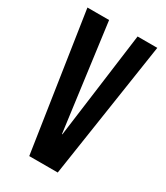

<svg xmlns="http://www.w3.org/2000/svg" viewBox="-177 -776 735 852"><g transform="rotate(30 191.0 -350.0)"><path d="M12 -700H123L195 -157H197L269 -700H370L264 0H118Z"/></g></svg>

Font: kids-team
Style: team
Weight: 400
Designer: Ryoichi Tsunekawa, Thomas Gollenia, Laura Emeder
Foundry: Ryoichi Tsunekawa, Thomas Gollenia, Laura Emeder
Version: Version 2.000